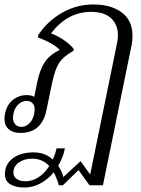

<svg xmlns="http://www.w3.org/2000/svg" viewBox="-36 -584 631 858"><path d="M556 -424Q556 -402 552 -382L424 244H364L315 176L245 244H227Q216 207 204 186Q179 217 145 235.5Q111 254 72 254Q34 254 10 239.5Q-14 225 -14 194Q-14 150 21 123.5Q56 97 115 97Q165 97 200 129Q211 105 217 79H254Q247 118 224 157Q242 183 247 207L324 136L367 196L488 -396Q491 -411 491 -427Q491 -473 461 -502Q431 -531 370 -531Q266 -531 192 -435Q220 -425 250 -404.5Q280 -384 294 -364L292 -357Q246 -331 227.5 -301.5Q209 -272 197 -214L172 -94Q152 10 55 10Q22 10 3 -6.5Q-16 -23 -16 -52Q-16 -66 -14 -74Q-6 -116 21.5 -137.5Q49 -159 83 -159Q105 -159 117 -151L130 -215Q140 -266 161 -301.5Q182 -337 231 -361Q201 -392 133 -417L136 -429Q176 -489 240.5 -526.5Q305 -564 382 -564Q460 -564 508 -528.5Q556 -493 556 -424ZM119 -94Q119 -113 109 -123Q99 -133 83 -133Q63 -133 46.5 -118Q30 -103 24 -76Q22 -64 22 -59Q22 -39 32.5 -28Q43 -17 59 -17Q79 -17 95 -32.5Q111 -48 117 -76Q119 -88 119 -94ZM184 158Q154 125 107 125Q73 125 48.5 142Q24 159 24 187Q24 206 39 216Q54 226 78 226Q108 226 135.5 208.5Q163 191 184 158Z"/></svg>

Font: Trirong Light
Style: Italic
Weight: 300
Italic angle: -12°
Designer: Katatrad Team
Foundry: CadsonDemak
Version: Version 1.001